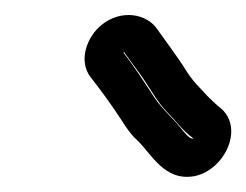

<svg xmlns="http://www.w3.org/2000/svg" viewBox="-20 -727 327 255"><path d="M236 -543C232 -542 224 -552 220 -557C207 -573 196 -581 184 -599C171 -619 158 -639 144 -657C145 -659 145 -657 146 -656C151 -649 157 -641 165 -630C179 -611 188 -592 203 -577C216 -564 221 -555 237 -543ZM271 -585C265 -590 258 -597 255 -600C245 -611 237 -618 228 -632C219 -647 199 -674 189 -688C175 -709 141 -715 115 -694C95 -678 84 -646 100 -625C114 -607 128 -588 141 -568C148 -557 154 -548 162 -541C181 -523 198 -486 238 -493C279 -501 306 -559 271 -585Z"/></svg>

Font: AppleStorm
Style: CBoIta
Weight: 400
Foundry: Cannot Into Space Fonts
Version: Version 1.01